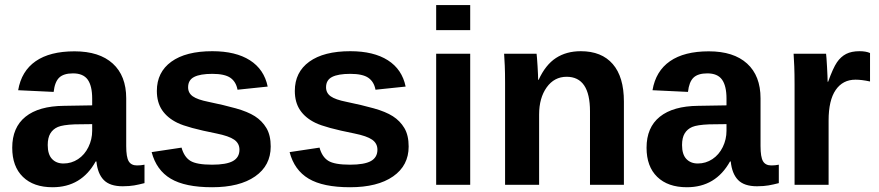

<svg xmlns="http://www.w3.org/2000/svg" viewBox="-20 -745 3542 774"><path d="M191.9 9.8Q115.2 9.8 72.3 -32Q29.3 -73.7 29.3 -149.4Q29.3 -231.4 82.8 -274.4Q136.2 -317.4 237.8 -318.4L351.6 -320.3V-347.2Q351.6 -398.9 333.5 -424.1Q315.4 -449.2 274.4 -449.2Q236.3 -449.2 218.5 -431.9Q200.7 -414.6 196.3 -374.5L53.2 -381.3Q66.4 -458.5 123.8 -498.3Q181.2 -538.1 280.3 -538.1Q380.4 -538.1 434.6 -488.8Q488.8 -439.5 488.8 -348.6V-156.2Q488.8 -111.8 498.8 -95Q508.8 -78.1 532.2 -78.1Q547.9 -78.1 562.5 -81.1V-6.8Q550.3 -3.9 540.5 -1.5Q530.8 1 521 2.4Q511.2 3.9 500.2 4.9Q489.3 5.9 474.6 5.9Q422.9 5.9 398.2 -19.5Q373.5 -44.9 368.7 -94.2H365.7Q308.1 9.8 191.9 9.8ZM351.6 -244.6 281.2 -243.7Q233.4 -241.7 213.4 -233.2Q193.4 -224.6 182.9 -207Q172.4 -189.5 172.4 -160.2Q172.4 -122.6 189.7 -104.2Q207 -85.9 235.8 -85.9Q268.1 -85.9 294.7 -103.5Q321.3 -121.1 336.4 -152.1Q351.6 -183.1 351.6 -217.8Z M1071.3 -154.3Q1071.3 -77.6 1008.5 -33.9Q945.8 9.8 835 9.8Q726.1 9.8 668.2 -24.7Q610.4 -59.1 591.3 -131.8L711.9 -149.9Q722.2 -112.3 747.3 -96.7Q772.5 -81.1 835 -81.1Q892.6 -81.1 918.9 -95.7Q945.3 -110.4 945.3 -141.6Q945.3 -167 924.1 -181.9Q902.8 -196.8 852.1 -207Q735.8 -230 695.3 -249.8Q654.8 -269.5 633.5 -301Q612.3 -332.5 612.3 -378.4Q612.3 -454.1 670.7 -496.3Q729 -538.6 835.9 -538.6Q930.2 -538.6 987.5 -502Q1044.9 -465.3 1059.1 -396L937.5 -383.3Q931.6 -415.5 908.7 -431.4Q885.7 -447.3 835.9 -447.3Q787.1 -447.3 762.7 -434.8Q738.3 -422.4 738.3 -393.1Q738.3 -370.1 757.1 -356.7Q775.9 -343.3 820.3 -334.5Q882.3 -321.8 930.4 -308.3Q978.5 -294.9 1007.6 -276.4Q1036.6 -257.8 1054 -228.8Q1071.3 -199.7 1071.3 -154.3Z M1627.4 -154.3Q1627.4 -77.6 1564.7 -33.9Q1502 9.8 1391.1 9.8Q1282.2 9.8 1224.4 -24.7Q1166.5 -59.1 1147.5 -131.8L1268.1 -149.9Q1278.3 -112.3 1303.5 -96.7Q1328.6 -81.1 1391.1 -81.1Q1448.7 -81.1 1475.1 -95.7Q1501.5 -110.4 1501.5 -141.6Q1501.5 -167 1480.2 -181.9Q1459 -196.8 1408.2 -207Q1292 -230 1251.5 -249.8Q1210.9 -269.5 1189.7 -301Q1168.5 -332.5 1168.5 -378.4Q1168.5 -454.1 1226.8 -496.3Q1285.2 -538.6 1392.1 -538.6Q1486.3 -538.6 1543.7 -502Q1601.1 -465.3 1615.2 -396L1493.7 -383.3Q1487.8 -415.5 1464.8 -431.4Q1441.9 -447.3 1392.1 -447.3Q1343.3 -447.3 1318.8 -434.8Q1294.4 -422.4 1294.4 -393.1Q1294.4 -370.1 1313.2 -356.7Q1332 -343.3 1376.5 -334.5Q1438.5 -321.8 1486.6 -308.3Q1534.7 -294.9 1563.7 -276.4Q1592.8 -257.8 1610.1 -228.8Q1627.4 -199.7 1627.4 -154.3Z M1738.3 -623.5V-724.6H1875.5V-623.5ZM1738.3 0V-528.3H1875.5V0Z M2358.4 0V-296.4Q2358.4 -435.5 2264.2 -435.5Q2214.4 -435.5 2183.8 -392.8Q2153.3 -350.1 2153.3 -283.2V0H2016.1V-410.2Q2016.1 -452.6 2014.9 -479.7Q2013.7 -506.8 2012.2 -528.3H2143.1Q2144.5 -519 2147 -478.8Q2149.4 -438.5 2149.4 -423.3H2151.4Q2179.2 -483.9 2221.2 -511.2Q2263.2 -538.6 2321.3 -538.6Q2405.3 -538.6 2450.2 -486.8Q2495.1 -435.1 2495.1 -335.4V0Z M2749 9.8Q2672.4 9.8 2629.4 -32Q2586.4 -73.7 2586.4 -149.4Q2586.4 -231.4 2639.9 -274.4Q2693.4 -317.4 2794.9 -318.4L2908.7 -320.3V-347.2Q2908.7 -398.9 2890.6 -424.1Q2872.6 -449.2 2831.5 -449.2Q2793.5 -449.2 2775.6 -431.9Q2757.8 -414.6 2753.4 -374.5L2610.4 -381.3Q2623.5 -458.5 2680.9 -498.3Q2738.3 -538.1 2837.4 -538.1Q2937.5 -538.1 2991.7 -488.8Q3045.9 -439.5 3045.9 -348.6V-156.2Q3045.9 -111.8 3055.9 -95Q3065.9 -78.1 3089.4 -78.1Q3105 -78.1 3119.6 -81.1V-6.8Q3107.4 -3.9 3097.7 -1.5Q3087.9 1 3078.1 2.4Q3068.4 3.9 3057.4 4.9Q3046.4 5.9 3031.7 5.9Q2980 5.9 2955.3 -19.5Q2930.7 -44.9 2925.8 -94.2H2922.9Q2865.2 9.8 2749 9.8ZM2908.7 -244.6 2838.4 -243.7Q2790.5 -241.7 2770.5 -233.2Q2750.5 -224.6 2740 -207Q2729.5 -189.5 2729.5 -160.2Q2729.5 -122.6 2746.8 -104.2Q2764.2 -85.9 2793 -85.9Q2825.2 -85.9 2851.8 -103.5Q2878.4 -121.1 2893.6 -152.1Q2908.7 -183.1 2908.7 -217.8Z M3183.1 0V-404.3Q3183.1 -447.8 3181.9 -476.8Q3180.7 -505.9 3179.2 -528.3H3310.1Q3311.5 -519.5 3314 -474.9Q3316.4 -430.2 3316.4 -415.5H3318.4Q3338.4 -471.2 3354 -493.9Q3369.6 -516.6 3391.1 -527.6Q3412.6 -538.6 3444.8 -538.6Q3471.2 -538.6 3487.3 -531.2V-416.5Q3454.1 -423.8 3428.7 -423.8Q3377.4 -423.8 3348.9 -382.3Q3320.3 -340.8 3320.3 -259.3V0Z"/></svg>

Font: TypoPRO Liberation Sans
Style: Bold
Weight: 700
Designer: Steve Matteson
Foundry: Ascender Corporation
Version: Version 2.00.1